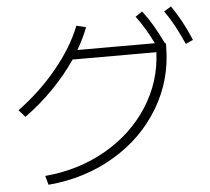

<svg xmlns="http://www.w3.org/2000/svg" viewBox="-54 -840 971 888"><g transform="rotate(-5 432.0 -396.0)"><path d="M686 -577.1H296.9Q251 -509.3 189.9 -446.8Q128.9 -384.3 56.6 -332L27.3 -365.2Q130.4 -440.4 210 -537.1Q289.6 -633.8 328.1 -731.4L372.1 -720.7Q354 -672.4 323.2 -619.1H682.6Q647 -692.9 604.5 -749L636.7 -770.5Q662.6 -736.8 684.1 -700.2Q705.6 -663.6 727.1 -618.7L733.4 -612.3V-599.6Q732.9 -445.8 655.8 -316.2Q578.6 -186.5 442.4 -105.5Q306.2 -24.4 135.7 -9.8L124 -51.8Q280.3 -65.4 406.2 -137.7Q532.2 -210 606.2 -325Q680.2 -439.9 686 -577.1ZM738.3 -761.7 771.5 -782.2Q797.4 -744.6 818.4 -705.8Q839.4 -667 859.4 -619.1L825.2 -603.5Q802.2 -654.3 782 -691.7Q761.7 -729 738.3 -761.7Z"/></g></svg>

Font: Pretendard GOV ExtraLight
Style: Regular
Weight: 200
Designer: Base glyphs from Inter by Rasmus Andersson; Hangeul glyphs from Noto Sans CJK(Source Han Sans) by Jang Soo-young and Kan
Foundry: Kil Hyung-jin
Version: Version 1.309